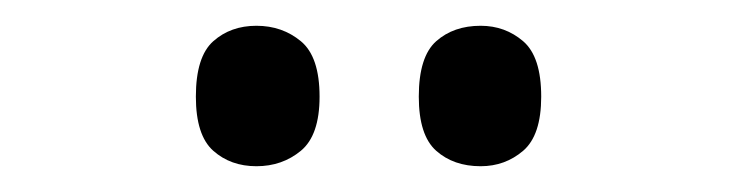

<svg xmlns="http://www.w3.org/2000/svg" viewBox="-20 -764 573 149"><path d="M353 -635Q332 -635 318.5 -647Q305 -659 305 -689Q305 -720 318.5 -732Q332 -744 353 -744Q372 -744 386 -732Q400 -720 400 -689Q400 -659 386 -647Q372 -635 353 -635ZM179 -635Q159 -635 145.5 -647Q132 -659 132 -689Q132 -720 145.5 -732Q159 -744 179 -744Q199 -744 213.5 -732Q228 -720 228 -689Q228 -659 213.5 -647Q199 -635 179 -635Z"/></svg>

Font: Noto Serif SemiCondensed
Style: Regular
Weight: 400
Width: 4
Designer: Monotype Design Team
Foundry: Monotype Imaging Inc.
Version: Version 2.013